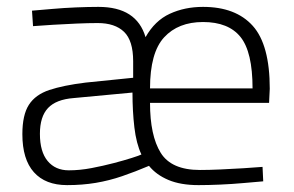

<svg xmlns="http://www.w3.org/2000/svg" viewBox="-20 -529 853 558"><path d="M175 9Q112 9 78.5 -28.5Q45 -66 45 -139Q45 -195 64 -224.5Q83 -254 123.5 -267.5Q164 -281 229 -289L367 -303V-351Q367 -411 340.5 -436.5Q314 -462 264 -462Q237 -462 202.5 -460.5Q168 -459 134.5 -457Q101 -455 76 -453L73 -498Q98 -500 131.5 -503Q165 -506 201 -507.5Q237 -509 266 -509Q322 -509 356 -487Q390 -465 403 -421Q430 -469 473.5 -489Q517 -509 570 -509Q665 -509 714.5 -454Q764 -399 764 -271L762 -230H416Q416 -135 447 -85Q478 -35 561 -35Q587 -35 620.5 -36.5Q654 -38 686.5 -40Q719 -42 743 -44L745 -2Q721 0 687.5 3Q654 6 619.5 7.5Q585 9 557 9Q505 9 469.5 -6Q434 -21 413 -47Q373 -30 335 -17Q297 -4 258 2.5Q219 9 175 9ZM180 -34Q212 -34 246 -40.5Q280 -47 310.5 -55Q341 -63 363 -70Q385 -77 391 -80Q376 -112 370.5 -159Q365 -206 365 -260L194 -244Q143 -240 119.5 -215Q96 -190 96 -140Q96 -88 118.5 -61Q141 -34 180 -34ZM416 -272H714Q714 -378 679 -421.5Q644 -465 570 -465Q498 -465 457 -420.5Q416 -376 416 -272Z"/></svg>

Font: Cairo Play Light
Style: Regular
Weight: 300
Version: Version 3.119